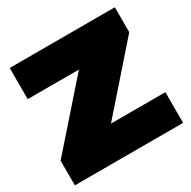

<svg xmlns="http://www.w3.org/2000/svg" viewBox="-157 -852 997 1003"><g transform="rotate(-30 341.5 -350.5)"><path d="M15.1 0V-148.9L335.9 -513.2H26.9V-701.2H661.1V-550.8L339.8 -185.1H668V0Z"/></g></svg>

Font: Trueno UltraBlack
Style: Regular
Weight: 950
Designer: Julieta Ulanovsky
Foundry: Julieta Ulanovsky
Version: Version 3.001b | FøM Fix